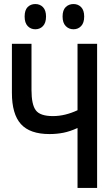

<svg xmlns="http://www.w3.org/2000/svg" viewBox="-20 -931 540 951"><path d="M364 0V-297Q327 -280 294 -273.5Q261 -267 225 -267Q128 -267 83.5 -316.5Q39 -366 39 -471V-714H136V-485Q136 -413 157.5 -384.5Q179 -356 242 -356Q273 -356 303.5 -363.5Q334 -371 364 -385V-714H461V0ZM344 -786Q321 -786 305.5 -802Q290 -818 290 -849Q290 -881 305.5 -896Q321 -911 344 -911Q367 -911 382 -895.5Q397 -880 397 -849Q397 -818 382 -802Q367 -786 344 -786ZM155 -786Q132 -786 117 -802Q102 -818 102 -849Q102 -881 117 -896Q132 -911 155 -911Q178 -911 193 -895.5Q208 -880 208 -849Q208 -818 193 -802Q178 -786 155 -786Z"/></svg>

Font: Noto Sans Mono ExtraCondensed Medium
Style: Regular
Weight: 500
Width: 2
Designer: Monotype Design Team
Foundry: Monotype Imaging Inc.
Version: Version 2.014